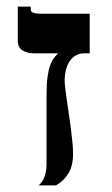

<svg xmlns="http://www.w3.org/2000/svg" viewBox="-20 -560 337 580"><path d="M200.7 -96.2Q200.7 -58.1 185.8 -34.9Q170.9 -11.7 148.9 0H96.7Q101.1 -3.9 105.5 -9.3Q109.9 -14.6 113 -22.2Q116.2 -29.8 118.4 -40.3Q120.6 -50.8 120.6 -64.9V-269.5Q120.6 -304.7 123.5 -326.7Q126.5 -348.6 131.3 -362.3Q136.2 -376 142.3 -383.8Q148.4 -391.6 155.3 -398.9H83Q62.5 -398.9 48.1 -407.7Q33.7 -416.5 33.7 -437V-540H72.8V-531.7Q72.8 -528.8 74 -526.4Q75.2 -523.9 78.9 -522.2Q82.5 -520.5 89.1 -519.5Q95.7 -518.6 106.4 -518.6H251V-398.9H235.4Q219.2 -398.9 207.8 -391.8Q196.3 -384.8 189.2 -373.3Q182.1 -361.8 178.7 -347.4Q175.3 -333 175.3 -318.4Q175.3 -308.6 177.2 -292.7Q179.2 -276.9 181.9 -257.1Q184.6 -237.3 188 -215.3Q191.4 -193.4 194.1 -171.9Q196.8 -150.4 198.7 -130.9Q200.7 -111.3 200.7 -96.2Z"/></svg>

Font: Arian AMU Serif
Style: Bold
Weight: 700
Designer: Ruben Hakobyan (Tarumian)
Foundry: Ruben Hakobyan (Tarumian)
Version: Version 1.002